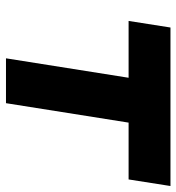

<svg xmlns="http://www.w3.org/2000/svg" viewBox="6 -596 590 642"><g transform="rotate(90 301.0 -275.0)"><path d="M50 -410 72 -550H602L580 -410H390L325 0H175L240 -410Z"/></g></svg>

Font: JetBrains Mono ExtraBold
Style: Italic
Weight: 800
Designer: Philipp Nurullin, Konstantin Bulenkov
Foundry: JetBrains
Version: Version 1.000; ttfautohint (v1.8.3)